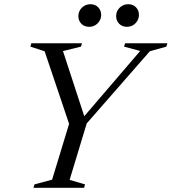

<svg xmlns="http://www.w3.org/2000/svg" viewBox="-20 -890 814 910"><path d="M644.5 -648.5 568 -669 573 -685H773.5L768.5 -669L690 -647L391 -305L310 -37.5L383 -16L378.5 0H138.5L143.5 -16L227 -38.5L307.5 -303L191.5 -647L124 -669L128.5 -685H368.5L364 -669L278.5 -648L385 -322L365.5 -323ZM402.5 -763Q379 -763 365.2 -777.8Q351.5 -792.5 351.5 -813Q351.5 -829 359 -841.8Q366.5 -854.5 379.5 -862.2Q392.5 -870 408.5 -870Q431.5 -870 445.5 -855.2Q459.5 -840.5 459.5 -820Q459.5 -804.5 452 -791.5Q444.5 -778.5 431.8 -770.8Q419 -763 402.5 -763ZM581.5 -763Q558.5 -763 544.5 -777.8Q530.5 -792.5 530.5 -813Q530.5 -829 538 -841.8Q545.5 -854.5 558.5 -862.2Q571.5 -870 587.5 -870Q611 -870 624.8 -855.2Q638.5 -840.5 638.5 -820Q638.5 -804.5 631 -791.5Q623.5 -778.5 610.8 -770.8Q598 -763 581.5 -763Z"/></svg>

Font: Newsreader 36pt
Style: Italic
Weight: 400
Italic angle: -17°
Designer: Hugues Gentile
Foundry: Production Type
Version: Version 1.003